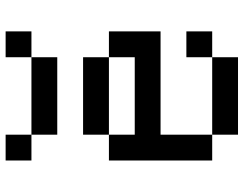

<svg xmlns="http://www.w3.org/2000/svg" viewBox="-111 -747 858 676"><g transform="rotate(-90 318.0 -409.0)"><path d="M181.8 -545.5V-454.5H454.5V-545.5ZM90.9 -454.5V-90.9H181.8V-272.7H545.5V-454.5H454.5V-363.6H181.8V-454.5ZM181.8 -90.9V0H454.5V-90.9ZM454.5 -181.8V-90.9H545.5V-181.8ZM90.9 -818.2V-727.3H181.8V-818.2ZM181.8 -727.3V-636.4H454.5V-727.3ZM454.5 -818.2V-727.3H545.5V-818.2Z"/></g></svg>

Font: Departure Mono
Style: Regular
Weight: 400
Monospace: yes
Designer: Helena Zhang
Version: Version 1.500;Glyphs 3.3.1 (3343)